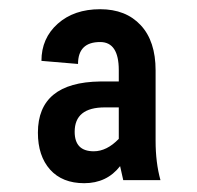

<svg xmlns="http://www.w3.org/2000/svg" viewBox="-20 -741 433 423"><path d="M251.5 -344.2 244.6 -375Q215.3 -337.4 165.5 -337.4Q117.2 -337.4 90.3 -367.4Q63.5 -397.5 63.5 -448.7Q63.5 -559.6 200.7 -561.5H241.7V-586.4Q241.7 -648.4 200.7 -648.4Q151.9 -648.4 151.9 -600.1L71.3 -606.9Q71.3 -656.7 107.2 -688.7Q143.1 -720.7 200.7 -720.7Q257.3 -720.7 290 -685.5Q322.8 -650.4 322.8 -585.9V-430.7Q322.8 -382.8 333.5 -344.2ZM186.5 -407.7Q215.3 -407.7 241.7 -435.1V-504.4H210.9Q144.5 -504.4 144.5 -450.7Q144.5 -407.7 186.5 -407.7Z"/></svg>

Font: TypoPRO Roboto
Style: Bold
Weight: 700
Designer: Google
Version: Version 2.136; 2016